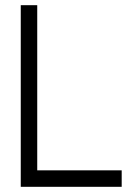

<svg xmlns="http://www.w3.org/2000/svg" viewBox="-20 -720 539 740"><path d="M60 0V-700H123.5V-63.5H449V0Z"/></svg>

Font: Urbanist Light
Style: Regular
Weight: 300
Designer: Corey Hu
Foundry: Corey Hu
Version: Version 1.330; ttfautohint (v1.8.4.7-5d5b)